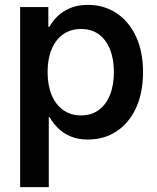

<svg xmlns="http://www.w3.org/2000/svg" viewBox="-20 -558 640 782"><path d="M62 204.1V-529.3H176.8V-448.7H181.2Q194.3 -472.7 215.6 -492.9Q236.8 -513.2 267.3 -525.6Q297.9 -538.1 337.9 -538.1Q403.8 -538.1 454.3 -504.6Q504.9 -471.2 533.7 -409.7Q562.5 -348.1 562.5 -264.2Q562.5 -180.2 534.2 -118.7Q505.9 -57.1 455.1 -23.4Q404.3 10.3 337.9 10.3Q297.9 10.3 267.8 -2.4Q237.8 -15.1 216.6 -35.9Q195.3 -56.6 182.1 -81.1H178.7V204.1ZM310.1 -87.9Q352.1 -87.9 381.8 -109.6Q411.6 -131.3 427.7 -170.9Q443.8 -210.4 443.8 -264.6Q443.8 -318.4 427.7 -357.7Q411.6 -397 382.1 -418.5Q352.5 -439.9 310.1 -439.9Q267.6 -439.9 237.1 -418.2Q206.5 -396.5 190.2 -357.2Q173.8 -317.9 173.8 -264.6Q173.8 -211.4 190.2 -171.6Q206.5 -131.8 237.3 -109.9Q268.1 -87.9 310.1 -87.9Z"/></svg>

Font: Inter Cardless Tabular Medium
Style: Regular
Weight: 500
Designer: Rasmus Andersson
Foundry: rsms
Version: Version 4.000;git-4fc901f